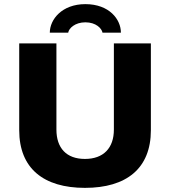

<svg xmlns="http://www.w3.org/2000/svg" viewBox="-20 -897 823 929"><path d="M221 -739H310C313 -760 343 -789 393 -789C444 -789 472 -760 476 -739H565C565 -803 509 -877 393 -877C280 -877 221 -803 221 -739ZM391 12C592 12 710 -82 710 -267V-687H531V-270C531 -181 481 -128 391 -128C301 -128 253 -181 253 -270V-687H73V-267C73 -82 191 12 391 12Z"/></svg>

Font: Archivo ExtraBold
Style: Regular
Weight: 800
Designer: Hector Gatti
Foundry: Omnibus-Type
Version: Version 2.001